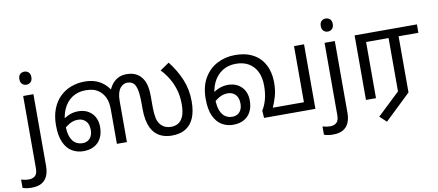

<svg xmlns="http://www.w3.org/2000/svg" viewBox="-136 -1060 3702 1623"><g transform="rotate(-10 1715.0 -248.5)"><path d="M22 240Q-3 240 -22 236.5Q-41 233 -55 228V157Q-40 161 -24 164Q-8 167 11 167Q43 167 64 149.5Q85 132 85 83V-536H173V80Q173 130 157 166Q141 202 108 221Q75 240 22 240ZM78 -681Q78 -710 93 -723.5Q108 -737 130 -737Q150 -737 165.5 -723.5Q181 -710 181 -681Q181 -653 165.5 -639Q150 -625 130 -625Q108 -625 93 -639Q78 -653 78 -681Z M507 12Q454 12 410 -14Q366 -40 340.5 -96.5Q315 -153 315 -242Q315 -323 339 -384Q363 -445 405 -485.5Q447 -526 501.5 -546Q556 -566 617 -566Q669 -566 710.5 -551.5Q752 -537 785.5 -507Q819 -477 845 -430L816 -433Q825 -468 846 -498.5Q867 -529 899.5 -547.5Q932 -566 977 -566Q1014 -566 1043.5 -555Q1073 -544 1095 -521Q1121 -494 1134 -452.5Q1147 -411 1147 -343V-255Q1147 -200 1155 -160.5Q1163 -121 1188 -95Q1203 -79 1224 -70.5Q1245 -62 1273 -62Q1307 -62 1334 -78Q1361 -94 1377 -132Q1393 -170 1393 -237Q1393 -303 1376.5 -359Q1360 -415 1332 -461.5Q1304 -508 1267 -547L1345 -600Q1407 -521 1443.5 -434Q1480 -347 1480 -244Q1480 -159 1455.5 -102Q1431 -45 1384 -16.5Q1337 12 1267 12Q1224 12 1188.5 -0.5Q1153 -13 1127 -38Q1106 -58 1091 -88.5Q1076 -119 1068 -159.5Q1060 -200 1060 -250V-288Q1060 -353 1055.5 -390Q1051 -427 1041 -449Q1031 -473 1013 -483.5Q995 -494 972 -494Q951 -494 935.5 -485Q920 -476 910 -463Q895 -444 888 -417.5Q881 -391 881 -351V0H795V-293Q795 -356 778 -393.5Q761 -431 735 -453Q707 -476 678.5 -484Q650 -492 613 -492Q544 -492 495 -458.5Q446 -425 420 -366.5Q394 -308 394 -232Q394 -168 409.5 -129Q425 -90 451.5 -73Q478 -56 511 -56Q537 -56 556.5 -67.5Q576 -79 587 -101Q598 -123 598 -155Q598 -205 572 -231.5Q546 -258 505 -258Q465 -258 430 -237Q395 -216 366 -184L351 -248Q381 -283 425.5 -305.5Q470 -328 519 -328Q591 -328 635.5 -284Q680 -240 680 -165Q680 -110 659 -70Q638 -30 599.5 -9Q561 12 507 12Z M1792 12Q1739 12 1695 -14.5Q1651 -41 1625.5 -97Q1600 -153 1600 -243Q1600 -350 1642.5 -422Q1685 -494 1755 -530Q1825 -566 1907 -566Q1983 -566 2037.5 -543.5Q2092 -521 2126.5 -481.5Q2161 -442 2177.5 -390.5Q2194 -339 2194 -280Q2194 -216 2180 -166Q2166 -116 2146 -72H2413V-554H2499V0H2058L2054 -63Q2077 -98 2091.5 -149.5Q2106 -201 2106 -269Q2106 -340 2081 -390Q2056 -440 2010.5 -466Q1965 -492 1903 -492Q1833 -492 1783 -458.5Q1733 -425 1706 -367.5Q1679 -310 1679 -237Q1679 -170 1694.5 -130.5Q1710 -91 1736.5 -73.5Q1763 -56 1796 -56Q1822 -56 1841.5 -67.5Q1861 -79 1872 -101Q1883 -123 1883 -155Q1883 -205 1857 -231.5Q1831 -258 1790 -258Q1750 -258 1715 -237Q1680 -216 1651 -184L1636 -248Q1666 -283 1710.5 -305.5Q1755 -328 1804 -328Q1876 -328 1920.5 -284Q1965 -240 1965 -165Q1965 -110 1944 -70Q1923 -30 1884.5 -9Q1846 12 1792 12Z M2609 240Q2584 240 2565 236.5Q2546 233 2532 228V157Q2547 161 2563 164Q2579 167 2598 167Q2630 167 2651 149.5Q2672 132 2672 83V-536H2760V80Q2760 130 2744 166Q2728 202 2695 221Q2662 240 2609 240ZM2665 -681Q2665 -710 2680 -723.5Q2695 -737 2717 -737Q2737 -737 2752.5 -723.5Q2768 -710 2768 -681Q2768 -653 2752.5 -639Q2737 -625 2717 -625Q2695 -625 2680 -639Q2665 -653 2665 -681Z M3076 212 3019 159 3212 -24V-482H3019V0H2933V-554H3468V-482H3298V0Z"/></g></svg>

Font: hextamil15
Style: Book
Weight: 400
Designer: Jelle Bosma - Monotype Design Team
Foundry: Monotype Imaging Inc.
Version: Version 2.003